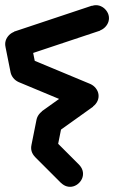

<svg xmlns="http://www.w3.org/2000/svg" viewBox="130 -600 440 740"><g transform="rotate(-90 350.0 -230.0)"><path d="M0 -180Q0 -167 7 -155.5Q14 -144 25.5 -137Q37 -130 50 -130Q63 -130 74.5 -137Q86 -144 93 -155.5Q100 -167 100 -180Q100 -193 93 -204.5Q86 -216 74.5 -223Q63 -230 50 -230Q37 -230 25.5 -223Q14 -216 7 -204.5Q0 -193 0 -180Z M15 -215 85 -145 185 -245 115 -315Z M100 -280Q100 -267 107 -255.5Q114 -244 125.5 -237Q137 -230 150 -230Q163 -230 174.5 -237Q186 -244 193 -255.5Q200 -267 200 -280Q200 -293 193 -304.5Q186 -316 174.5 -323Q163 -330 150 -330Q137 -330 125.5 -323Q114 -316 107 -304.5Q100 -293 100 -280Z M160 -329 140 -231 240 -211 260 -309Z M200 -260Q200 -247 207 -235.5Q214 -224 225.5 -217Q237 -210 250 -210Q263 -210 274.5 -217Q286 -224 293 -235.5Q300 -247 300 -260Q300 -273 293 -284.5Q286 -296 274.5 -303Q263 -310 250 -310Q237 -310 225.5 -303Q214 -296 207 -284.5Q200 -273 200 -260Z M291 -289 209 -231 309 -91 391 -149Z M300 -120Q300 -107 307 -95.5Q314 -84 325.5 -77Q337 -70 350 -70Q363 -70 374.5 -77Q386 -84 393 -95.5Q400 -107 400 -120Q400 -133 393 -144.5Q386 -156 374.5 -163Q363 -170 350 -170Q337 -170 325.5 -163Q314 -156 307 -144.5Q300 -133 300 -120Z M304 -139 396 -101 496 -341 404 -379Z M400 -360Q400 -347 407 -335.5Q414 -324 425.5 -317Q437 -310 450 -310Q463 -310 474.5 -317Q486 -324 493 -335.5Q500 -347 500 -360Q500 -373 493 -384.5Q486 -396 474.5 -403Q463 -410 450 -410Q437 -410 425.5 -403Q414 -396 407 -384.5Q400 -373 400 -360Z M440 -409 460 -311 560 -331 540 -429Z M500 -380Q500 -367 507 -355.5Q514 -344 525.5 -337Q537 -330 550 -330Q563 -330 574.5 -337Q586 -344 593 -355.5Q600 -367 600 -380Q600 -393 593 -404.5Q586 -416 574.5 -423Q563 -430 550 -430Q537 -430 525.5 -423Q514 -416 507 -404.5Q500 -393 500 -380Z M598 -396 502 -364 602 -64 698 -96Z M600 -80Q600 -67 607 -55.5Q614 -44 625.5 -37Q637 -30 650 -30Q663 -30 674.5 -37Q686 -44 693 -55.5Q700 -67 700 -80Q700 -93 693 -104.5Q686 -116 674.5 -123Q663 -130 650 -130Q637 -130 625.5 -123Q614 -116 607 -104.5Q600 -93 600 -80Z"/></g></svg>

Font: Linefont
Style: Regular
Weight: 400
Monospace: yes
Version: Version 3.002;gftools[0.9.33]